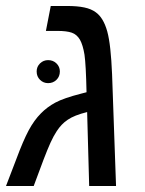

<svg xmlns="http://www.w3.org/2000/svg" viewBox="-39 -619 482 639"><path d="M184.1 -599.1Q218.3 -599.1 241.5 -594.2Q264.6 -589.4 279.8 -578.1Q305.2 -560.1 317.9 -514.6Q324.2 -491.7 328.1 -455.8Q332 -419.9 334 -372.1L347.2 0H257.8L251 -246.1Q229.5 -240.7 213.4 -234.4Q197.3 -228 186 -220.2Q165.5 -206.5 149.9 -182.6Q139.2 -166.5 128.9 -143.8Q118.7 -121.1 106 -87.9L73.2 0H-19L15.1 -88.9Q38.1 -150.9 56.4 -185.1Q74.7 -219.2 97.2 -241.7Q117.7 -262.7 145.3 -277.6Q172.9 -292.5 231.9 -307.6L249 -312Q248 -358.4 246.3 -389.4Q244.6 -420.4 242.2 -437Q236.8 -469.7 227.1 -486.8Q216.8 -504.4 199.7 -510.3Q182.6 -516.1 152.8 -516.1H113.8L129.9 -599.1ZM83 -381.3Q83 -397 94.2 -408Q105.5 -418.9 121.1 -418.9Q137.7 -418.9 148.9 -408Q160.2 -397 160.2 -381.3Q160.2 -364.3 148.9 -353.3Q137.7 -342.3 121.1 -342.3Q105.5 -342.3 94.2 -353.3Q83 -364.3 83 -381.3Z"/></svg>

Font: Arimo
Style: Italic
Weight: 400
Italic angle: -12°
Designer: Steve Matteson
Foundry: Monotype Imaging Inc.
Version: Version 1.33